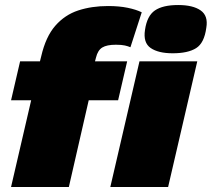

<svg xmlns="http://www.w3.org/2000/svg" viewBox="-20 -744 843 764"><path d="M24 0 104 -345H24L60 -500H139L144 -520Q162 -598 200 -641.5Q238 -685 291.5 -702.5Q345 -720 410 -720Q454 -720 488 -713Q522 -706 544 -695L499 -556Q490 -560 477 -563Q464 -566 441 -566Q405 -566 387 -555Q369 -544 362 -515L358 -500H486L450 -345H333L254 0ZM667 -532Q610 -532 579.5 -553Q549 -574 557 -625Q565 -681 596.5 -702.5Q628 -724 689 -724Q748 -724 778.5 -702.5Q809 -681 801 -634Q793 -573 760.5 -552.5Q728 -532 667 -532ZM765 -500 649 0H419L535 -500Z"/></svg>

Font: Work Sans Black
Style: Italic
Weight: 900
Italic angle: -13°
Designer: Wei Huang
Foundry: Wei Huang
Version: Version 2.009; ttfautohint (v1.8.3)